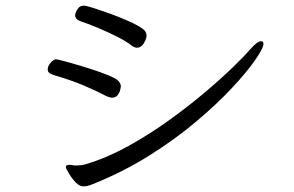

<svg xmlns="http://www.w3.org/2000/svg" viewBox="-20 -680 1040 680"><path d="M465 -511Q457 -511 447 -518Q427 -534 394 -550.5Q361 -567 326.5 -581.5Q292 -596 267 -604Q246 -611 246 -627Q246 -629 249 -637Q252 -645 258.5 -652.5Q265 -660 277 -660Q285 -660 311.5 -651.5Q338 -643 372.5 -630.5Q407 -618 438 -604Q469 -590 484 -579Q499 -569 499 -554Q499 -543 489.5 -527Q480 -511 465 -511ZM249 -33Q236 -46 224.5 -65Q213 -84 213 -89Q213 -96 225 -96Q228 -96 231 -96Q234 -96 238 -95Q241 -94 244.5 -94Q248 -94 251 -94Q273 -94 289 -100Q361 -122 435 -163Q509 -204 578.5 -254Q648 -304 707 -354Q766 -404 807.5 -444.5Q849 -485 866 -505Q891 -534 905 -534Q913 -534 913 -524Q913 -510 884.5 -468.5Q856 -427 803 -370Q750 -313 675.5 -250Q601 -187 508.5 -129Q416 -71 309 -28Q299 -24 291.5 -22Q284 -20 276 -20Q269 -20 262.5 -23Q256 -26 249 -33ZM390 -401Q408 -389 408 -373Q408 -373 406 -363Q404 -353 397 -343.5Q390 -334 376 -334Q370 -334 358 -339Q318 -360 273.5 -378.5Q229 -397 174 -413Q164 -416 156.5 -420.5Q149 -425 149 -434Q149 -446 159.5 -458Q170 -470 179 -470Q182 -470 207 -463.5Q232 -457 267 -446.5Q302 -436 336 -424Q370 -412 390 -401Z"/></svg>

Font: Moon Stars Kai HW
Style: Regular
Weight: 400
Designer: GuiWonder
Version: Version 1.101